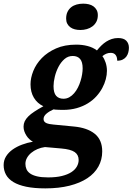

<svg xmlns="http://www.w3.org/2000/svg" viewBox="-78 -790 725 1050"><path d="M88.9 -329.1Q88.9 -363.8 104.2 -402.1Q119.6 -440.4 150.6 -472.4Q181.6 -504.4 228.5 -525.1Q275.4 -545.9 338.9 -545.9Q372.1 -545.9 401.1 -538.3Q430.2 -530.8 452.1 -514.2Q463.4 -528.3 476.1 -540.8Q488.8 -553.2 502.9 -562.3Q517.1 -571.3 533.2 -576.7Q549.3 -582 567.9 -582Q598.6 -582 612.8 -567.1Q627 -552.2 627 -528.8Q627 -516.6 623.8 -503.9Q620.6 -491.2 613.3 -481Q606 -470.7 593.5 -464.4Q581.1 -458 563 -458Q563 -478.5 554 -489.7Q544.9 -501 527.8 -501Q514.2 -501 502.9 -496.1Q491.7 -491.2 481.9 -482.9Q492.7 -468.8 499.8 -447.3Q506.8 -425.8 506.8 -402.8Q506.8 -380.9 500.5 -356.7Q494.1 -332.5 481.4 -308.8Q468.8 -285.2 449.2 -263.4Q429.7 -241.7 402.8 -225.1Q376 -208.5 341.8 -198.7Q307.6 -189 266.1 -189Q261.7 -189 254.6 -189.2Q247.6 -189.5 240.2 -189.7Q232.9 -189.9 226.1 -190.4Q219.2 -190.9 214.8 -191.9Q191.4 -181.6 175.8 -168.2Q160.2 -154.8 160.2 -139.2Q160.2 -130.9 164.3 -125.5Q168.5 -120.1 175.5 -116.9Q182.6 -113.8 192.4 -111.8Q202.1 -109.9 213.9 -108.9L326.2 -98.1Q399.4 -91.3 440.2 -58.3Q481 -25.4 481 38.1Q481 83.5 460.2 120.8Q439.5 158.2 399.7 184.6Q359.9 210.9 302 225.6Q244.1 240.2 169.9 240.2Q108.9 240.2 65.7 231.2Q22.5 222.2 -4.9 205.6Q-32.2 189 -45.2 165.3Q-58.1 141.6 -58.1 112.8Q-58.1 86.4 -44.7 64.9Q-31.2 43.5 -8.8 27.6Q13.7 11.7 42.5 1Q71.3 -9.8 102.1 -15.1Q92.3 -20 83 -28.6Q73.7 -37.1 66.7 -48.1Q59.6 -59.1 55.2 -71.5Q50.8 -84 50.8 -97.2Q50.8 -112.8 57.1 -126.5Q63.5 -140.1 76.7 -153.3Q89.8 -166.5 110.4 -179.9Q130.9 -193.4 159.2 -209Q126 -224.6 107.4 -255.4Q88.9 -286.1 88.9 -329.1ZM352.1 85Q352.1 56.6 330.3 41.5Q308.6 26.4 256.8 22L168 14.2Q146 17.1 126.7 25.4Q107.4 33.7 92.8 45.9Q78.1 58.1 69.6 73.5Q61 88.9 61 106Q61 121.6 66.7 135Q72.3 148.4 86.2 158.4Q100.1 168.5 124.3 174.3Q148.4 180.2 185.1 180.2Q229 180.2 260.5 172.4Q292 164.6 312.3 151.4Q332.5 138.2 342.3 120.8Q352.1 103.5 352.1 85ZM269 -250Q286.6 -250 301.3 -258.3Q315.9 -266.6 327.6 -280.3Q339.4 -293.9 348.1 -311.3Q356.9 -328.6 362.5 -347.2Q368.2 -365.7 371.1 -383.5Q374 -401.4 374 -416Q374 -451.2 360.1 -467.5Q346.2 -483.9 319.8 -483.9Q293.9 -483.9 274.4 -466.8Q254.9 -449.7 241.7 -424.3Q228.5 -398.9 221.7 -370.4Q214.8 -341.8 214.8 -318.8Q214.8 -282.2 229 -266.1Q243.2 -250 269 -250ZM361.8 -626Q345.2 -626 331.1 -629.6Q316.9 -633.3 306.4 -641.1Q295.9 -648.9 289.8 -660.6Q283.7 -672.4 283.7 -688Q283.7 -710 291.3 -725.3Q298.8 -740.7 311.5 -750.7Q324.2 -760.7 341.3 -765.4Q358.4 -770 377 -770Q393.1 -770 407.5 -766.6Q421.9 -763.2 432.9 -755.4Q443.8 -747.6 450.4 -735.6Q457 -723.6 457 -707Q457 -686.5 449 -671.1Q440.9 -655.8 427.5 -645.8Q414.1 -635.7 397 -630.9Q379.9 -626 361.8 -626Z"/></svg>

Font: Droid Serif
Style: Bold Italic
Weight: 700
Italic angle: -12°
Designer: Monotype Design team
Foundry: Monotype Imaging Inc.
Version: Version 1.03